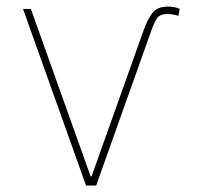

<svg xmlns="http://www.w3.org/2000/svg" viewBox="-20 -573 626 593"><path d="M51.1 -545.5H75.3L259.9 -28.4H262.8L423.3 -478.7Q435.4 -512.8 450.6 -533Q465.6 -552.6 498.6 -552.6Q507.8 -552.6 517.6 -551Q527.3 -549.4 534.8 -545.5L531.2 -524.1Q513.1 -529.8 497.2 -529.8Q473.7 -529.8 464.5 -516Q455.6 -501.8 447.4 -478.7L277 0H245.7Z"/></svg>

Font: Inter P Thin
Style: Regular
Weight: 100
Designer: Rasmus Andersson
Foundry: rsms
Version: Version 3.018;git-588b23468